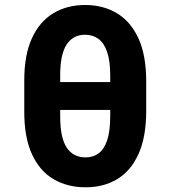

<svg xmlns="http://www.w3.org/2000/svg" viewBox="-20 -755 696 784"><path d="M513.5 -419.9V-306.1H151.6V-419.9ZM577 -425.2V-300.2Q576.7 -194.4 545.3 -125.6Q514 -56.8 458.5 -23.5Q403.1 9.8 329.5 9.8Q255 9.8 198.4 -23.5Q141.9 -56.8 110.4 -125.6Q78.8 -194.4 79.1 -300.2V-425.2Q78.8 -530.2 110.3 -598.7Q141.7 -667.2 197.8 -700.9Q253.8 -734.6 327.5 -734.6Q401.3 -734.6 457.3 -701Q513.4 -667.5 545 -599Q576.7 -530.5 577 -425.2ZM430.1 -281.1V-446.7Q430 -506.7 417.3 -543.4Q404.6 -580.1 381.6 -596.6Q358.7 -613.1 327.5 -613.1Q278 -613.1 251.8 -572.6Q225.5 -532 225.8 -446.7V-281.1Q225.5 -192.9 252.2 -152.6Q278.9 -112.3 329.5 -112.3Q360.1 -112.3 382.5 -128.7Q405 -145 417.5 -182Q430 -218.9 430.1 -281.1Z"/></svg>

Font: Inter
Style: Regular
Weight: 400
Designer: Rasmus Andersson
Foundry: rsms
Version: Version 4.000;git-8c9346024